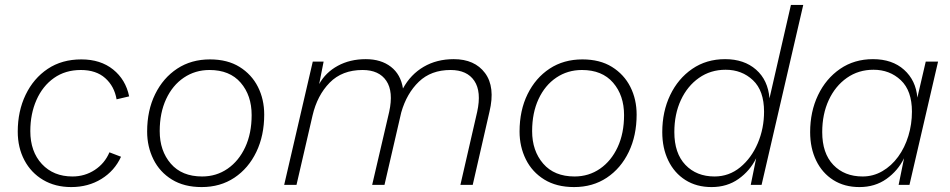

<svg xmlns="http://www.w3.org/2000/svg" viewBox="-20 -750 3855 779"><path d="M269 9Q204 9 155 -20Q106 -49 79 -100Q52 -151 52 -216Q52 -299 84 -365.5Q116 -432 173.5 -470.5Q231 -509 310 -509Q388 -509 439 -468Q490 -427 504 -359L453 -347Q444 -400 407 -433Q370 -466 308 -466Q245 -466 199 -433.5Q153 -401 128 -344.5Q103 -288 103 -218Q103 -135 150 -84.5Q197 -34 274 -34Q324 -34 364.5 -60.5Q405 -87 424 -132L471 -114Q445 -57 391.5 -24Q338 9 269 9Z M798 9Q727 9 677.5 -21.5Q628 -52 602.5 -103.5Q577 -155 577 -216Q577 -302 609.5 -368Q642 -434 699 -471.5Q756 -509 832 -509Q903 -509 952 -478.5Q1001 -448 1026.5 -397.5Q1052 -347 1052 -285Q1052 -200 1020 -133.5Q988 -67 931 -29Q874 9 798 9ZM800 -34Q858 -34 903.5 -65.5Q949 -97 975 -153Q1001 -209 1001 -283Q1001 -363 956.5 -414.5Q912 -466 830 -466Q772 -466 726 -435Q680 -404 654 -348Q628 -292 628 -218Q628 -138 673 -86Q718 -34 800 -34Z M1133 0 1249 -500H1293L1275 -409Q1301 -456 1350.5 -483Q1400 -510 1464 -510Q1526 -510 1566 -479Q1606 -448 1615 -391Q1646 -448 1699 -479Q1752 -510 1821 -510Q1906 -510 1948 -453.5Q1990 -397 1966 -297L1898 0H1848L1916 -296Q1934 -378 1904.5 -422Q1875 -466 1808 -466Q1729 -466 1679.5 -418.5Q1630 -371 1608 -294L1540 0H1490L1559 -296Q1577 -378 1547.5 -422Q1518 -466 1451 -466Q1368 -466 1317.5 -414.5Q1267 -363 1248 -281L1183 0Z M2309 9Q2238 9 2188.5 -21.5Q2139 -52 2113.5 -103.5Q2088 -155 2088 -216Q2088 -302 2120.5 -368Q2153 -434 2210 -471.5Q2267 -509 2343 -509Q2414 -509 2463 -478.5Q2512 -448 2537.5 -397.5Q2563 -347 2563 -285Q2563 -200 2531 -133.5Q2499 -67 2442 -29Q2385 9 2309 9ZM2311 -34Q2369 -34 2414.5 -65.5Q2460 -97 2486 -153Q2512 -209 2512 -283Q2512 -363 2467.5 -414.5Q2423 -466 2341 -466Q2283 -466 2237 -435Q2191 -404 2165 -348Q2139 -292 2139 -218Q2139 -138 2184 -86Q2229 -34 2311 -34Z M2867 9Q2806 9 2761 -19.5Q2716 -48 2691.5 -98.5Q2667 -149 2667 -214Q2667 -297 2699 -364Q2731 -431 2788.5 -470.5Q2846 -510 2922 -510Q2999 -510 3047.5 -467.5Q3096 -425 3102 -351L3189 -730H3239L3070 0H3026L3048 -108Q3023 -57 2976.5 -24Q2930 9 2867 9ZM2879 -34Q2938 -34 2983.5 -71.5Q3029 -109 3054.5 -169Q3080 -229 3080 -297Q3080 -382 3035 -424.5Q2990 -467 2924 -467Q2863 -467 2816 -434Q2769 -401 2742.5 -344Q2716 -287 2716 -214Q2716 -128 2761 -81Q2806 -34 2879 -34Z M3467 9Q3406 9 3361 -19.5Q3316 -48 3291.5 -98.5Q3267 -149 3267 -214Q3267 -297 3299 -364Q3331 -431 3388.5 -470.5Q3446 -510 3522 -510Q3600 -510 3648 -467Q3696 -424 3702 -354L3736 -500H3786L3670 0H3626L3648 -108Q3623 -57 3576.5 -24Q3530 9 3467 9ZM3480 -34Q3523 -34 3560 -55.5Q3597 -77 3624 -114Q3651 -151 3665.5 -198.5Q3680 -246 3680 -297Q3680 -382 3635 -424.5Q3590 -467 3524 -467Q3463 -467 3416 -434Q3369 -401 3342.5 -344Q3316 -287 3316 -214Q3316 -128 3361 -81Q3406 -34 3480 -34Z"/></svg>

Font: Work Sans Light
Style: Italic
Weight: 300
Italic angle: -13°
Designer: Wei Huang
Foundry: Wei Huang
Version: Version 2.010; ttfautohint (v1.8.3)